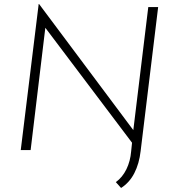

<svg xmlns="http://www.w3.org/2000/svg" viewBox="-20 -745 849 953"><path d="M581 188 555 159Q588 135 607.5 95Q627 55 631 6L637 -52L669 8L193 -623L207 -624L132 0H83L172 -725H174L656 -80L640 -85L716 -710H765L678 5Q671 67 647 114Q623 161 581 188Z"/></svg>

Font: Josefin Sans Thin Light
Style: Italic
Weight: 300
Italic angle: -7°
Version: Version 2.000